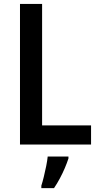

<svg xmlns="http://www.w3.org/2000/svg" viewBox="-20 -734 505 975"><path d="M81.5 0V-713.9H193.8V-97.2H442.4V0ZM327.6 61V70.8Q320.3 93.3 309.1 119.6Q297.9 146 283.9 172.1Q270 198.2 254.4 221.2H189.9V209Q195.8 190.9 202.4 164.1Q209 137.2 214.6 109.4Q220.2 81.5 222.2 61Z"/></svg>

Font: Open Sans SemiCondensed SemiBold
Style: Regular
Weight: 600
Width: 4
Designer: Monotype Design Team
Foundry: Monotype Imaging Inc.
Version: Version 3.000